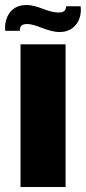

<svg xmlns="http://www.w3.org/2000/svg" viewBox="-31 -747 343 767"><path d="M291 -722H233C233 -700 216 -697 204 -697C157 -697 123 -727 74 -727C4 -727 -15 -664 -10 -624H48C48 -638 52 -651 77 -651C115 -651 159 -619 207 -619C270 -619 298 -673 291 -722ZM51 0H231V-570H51Z"/></svg>

Font: FilmFarsi Display
Style: Regular
Weight: 400
Designer: Borna Izadpanah
Foundry: Borna Izadpanah
Version: Version 1.000;PS 001.000;hotconv 1.0.88;makeotf.lib2.5.64775